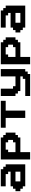

<svg xmlns="http://www.w3.org/2000/svg" viewBox="2039 -2704 790 4909"><g transform="rotate(-90 2434.5 -250.0)"><path d="M125 0H687.5V-500H625V-562.5H562.5V-625H125V-500H437.5V-437.5H500V-375H125V-312.5H62.5V-250H0V-125H62.5V-62.5H125ZM500 -125H250V-250H500Z M811.5 125H999V-125H1374V-187.5H1436.5V-250H1499V-500H1436.5V-562.5H1374V-625H811.5ZM1249 -250H999V-437.5H1061.5V-500H1249V-437.5H1311.5V-312.5H1249Z M1873 0H2060.5V-500H2310.5V-625H1623V-500H1873Z M2434.6 125H2997.1V62.5H3059.6V0H3122.1V-625H2934.6V-250H2684.6V-312.5H2622.1V-625H2434.6V-250H2497.1V-187.5H2559.6V-125H2934.6V-62.5H2872.1V0H2434.6Z M3246.1 125H3433.6V-125H3808.6V-187.5H3871.1V-250H3933.6V-500H3871.1V-562.5H3808.6V-625H3246.1ZM3683.6 -250H3433.6V-437.5H3496.1V-500H3683.6V-437.5H3746.1V-312.5H3683.6Z M4182.6 0H4745.1V-500H4682.6V-562.5H4620.1V-625H4182.6V-500H4495.1V-437.5H4557.6V-375H4182.6V-312.5H4120.1V-250H4057.6V-125H4120.1V-62.5H4182.6ZM4557.6 -125H4307.6V-250H4557.6Z"/></g></svg>

Font: Faithful 32x
Style: Semibold
Weight: 400
Foundry: Faithful Resource Pack
Version: Version 1.0; January 27, 2023